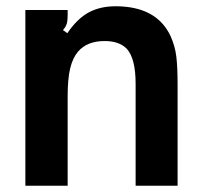

<svg xmlns="http://www.w3.org/2000/svg" viewBox="-20 -593 645 613"><path d="M61 0V-561H196V-543Q196 -527 193 -517Q190 -507 181 -497L195 -487Q227 -534 263.5 -553.5Q300 -573 349 -573Q479 -573 524 -479Q539 -446 543 -412Q547 -378 547 -323V0H413V-325Q413 -406 385 -437Q361 -462 314 -462Q258 -462 229 -428Q212 -408 204 -374.5Q196 -341 196 -286V0Z"/></svg>

Font: Open Sauce Sans
Style: Bold
Weight: 700
Designer: Alfredo Marco Pradil
Foundry: Creative Sauce Fz LLC
Version: Version 1.477